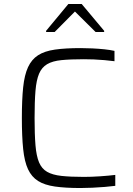

<svg xmlns="http://www.w3.org/2000/svg" viewBox="-20 -938 669 966"><path d="M385 8Q309 8 256.5 0.5Q204 -7 171.5 -27.5Q139 -48 121 -86.5Q103 -125 96.5 -188.5Q90 -252 90 -344Q90 -436 96.5 -498.5Q103 -561 121 -600Q139 -639 171.5 -660Q204 -681 256.5 -688.5Q309 -696 385 -696Q414 -696 445 -694.5Q476 -693 505 -690Q534 -687 556 -682V-630Q533 -633 505.5 -635.5Q478 -638 451.5 -639Q425 -640 402 -640Q334 -640 289 -635.5Q244 -631 217 -615Q190 -599 176.5 -567Q163 -535 158.5 -481Q154 -427 154 -344Q154 -262 158.5 -207.5Q163 -153 176.5 -121Q190 -89 217 -73.5Q244 -58 289 -53Q334 -48 402 -48Q440 -48 484 -51Q528 -54 560 -58V-3Q538 0 507 2.5Q476 5 444.5 6.5Q413 8 385 8ZM212 -777V-783L324 -918H391L504 -783V-777H461L357 -880L255 -777Z"/></svg>

Font: Saira SemiExpanded Light
Style: Regular
Weight: 300
Width: 6
Designer: Hector Gatti with collaboration of the Omnibus-Type team
Foundry: Omnibus-Type
Version: Version 1.101